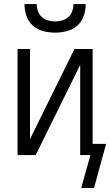

<svg xmlns="http://www.w3.org/2000/svg" viewBox="-20 -760 540 941"><path d="M250 -600Q221 -600 192 -607.5Q163 -615 141 -634.5Q119 -654 109.5 -682.5Q100 -711 100 -740H160Q160 -722 166 -705Q172 -688 185 -676.5Q198 -665 215 -660Q232 -655 250 -655Q268 -655 285 -660Q302 -665 315 -676.5Q328 -688 334 -705Q340 -722 340 -740H400Q400 -711 390.5 -682.5Q381 -654 359 -634.5Q337 -615 308 -607.5Q279 -600 250 -600ZM378 161 423 0H373V-442L155 0H66V-520H127V-78L345 -520H434V-55H500L441 161Z"/></svg>

Font: Iosevka Custom Light
Style: Regular
Weight: 300
Monospace: yes
Designer: Belleve Invis
Foundry: Belleve Invis
Version: Version 27.3.5